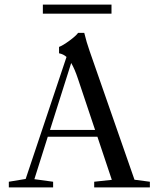

<svg xmlns="http://www.w3.org/2000/svg" viewBox="-20 -820 695 840"><path d="M167.5 -760.3V-799.8H467.8V-760.3ZM18.6 0V-24.9L92.3 -37.1L271 -570.8Q257.8 -583 238.3 -586.9V-614.7Q255.4 -621.1 284.2 -642.3Q313 -663.6 321.8 -676.3H348.6Q358.4 -635.3 372.1 -596.7L568.4 -33.7L635.7 -24.9V0H392.1V-24.9L469.2 -33.2L406.2 -221.7H189L130.4 -36.1L212.4 -24.9V0ZM320.8 -476.1Q307.1 -517.6 291.5 -544.4L198.7 -251.5H396Z"/></svg>

Font: Elstob
Style: Regular
Weight: 400
Designer: Peter S. Baker
Version: Version 1.015